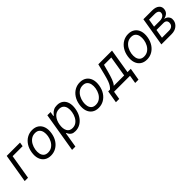

<svg xmlns="http://www.w3.org/2000/svg" viewBox="292 -1890 3432 3432"><g transform="rotate(-45 2008.0 -174.5)"><path d="M458.8 -545.5 446 -467.3H193.2L115.1 0H31.2L122.2 -545.5Z M687.5 11.4Q612.2 11.4 561.6 -24.5Q511 -60.4 490.1 -125Q469.1 -189.6 483 -275.6Q496.4 -359.4 536.9 -421.7Q577.4 -484 637.4 -518.3Q697.4 -552.6 769.9 -552.6Q845.2 -552.6 896 -516.5Q946.7 -480.5 967.7 -415.7Q988.6 -350.9 974.4 -264.2Q960.9 -181.1 920.5 -119.1Q880 -57.2 820 -22.9Q759.9 11.4 687.5 11.4ZM688.9 -63.9Q746.4 -63.9 789.1 -93.4Q831.7 -122.9 858.1 -171.2Q884.6 -219.5 893.5 -275.6Q902 -328.8 892.8 -374.8Q883.5 -420.8 853.3 -449Q823.2 -477.3 768.5 -477.3Q710.9 -477.3 668.3 -447.4Q625.7 -417.6 599.4 -369Q573.2 -320.3 563.9 -264.2Q555.4 -210.9 564.6 -165.3Q573.9 -119.7 604 -91.8Q634.2 -63.9 688.9 -63.9Z M1024.1 204.5 1149.1 -545.5H1230.1L1215.9 -458.8H1225.9Q1237.2 -473 1257.5 -495.2Q1277.7 -517.4 1311.8 -535Q1345.9 -552.6 1399.1 -552.6Q1468 -552.6 1514.7 -518.1Q1561.4 -483.7 1580.4 -420.5Q1599.4 -357.2 1585.2 -271.3Q1571 -184.7 1531.1 -121.3Q1491.1 -57.9 1433.1 -23.3Q1375 11.4 1306.8 11.4Q1254.3 11.4 1225.7 -6.2Q1197.1 -23.8 1183.8 -46.3Q1170.5 -68.9 1163.4 -83.8H1156.2L1108 204.5ZM1186.1 -272.7Q1171.2 -180 1201.9 -122Q1232.6 -63.9 1308.2 -63.9Q1360.8 -63.9 1400.6 -91.8Q1440.3 -119.7 1465.9 -167.1Q1491.5 -214.5 1501.4 -272.7Q1510.7 -330.3 1500.9 -376.6Q1491.1 -422.9 1460.4 -450.1Q1429.7 -477.3 1376.4 -477.3Q1299.7 -477.3 1250.4 -420.8Q1201 -364.3 1186.1 -272.7Z M1893.5 11.4Q1818.2 11.4 1767.6 -24.5Q1717 -60.4 1696 -125Q1675.1 -189.6 1688.9 -275.6Q1702.4 -359.4 1742.9 -421.7Q1783.4 -484 1843.4 -518.3Q1903.4 -552.6 1975.9 -552.6Q2051.1 -552.6 2101.9 -516.5Q2152.7 -480.5 2173.7 -415.7Q2194.6 -350.9 2180.4 -264.2Q2166.9 -181.1 2126.4 -119.1Q2085.9 -57.2 2025.9 -22.9Q1965.9 11.4 1893.5 11.4ZM1894.9 -63.9Q1952.4 -63.9 1995 -93.4Q2037.6 -122.9 2064.1 -171.2Q2090.6 -219.5 2099.4 -275.6Q2108 -328.8 2098.7 -374.8Q2089.5 -420.8 2059.3 -449Q2029.1 -477.3 1974.4 -477.3Q1916.9 -477.3 1874.3 -447.4Q1831.7 -417.6 1805.4 -369Q1779.1 -320.3 1769.9 -264.2Q1761.4 -210.9 1770.6 -165.3Q1779.8 -119.7 1810 -91.8Q1840.2 -63.9 1894.9 -63.9Z M2180.4 156.2 2220.2 -78.1H2265.6Q2291.2 -101.2 2310.5 -130.3Q2329.9 -159.4 2347.1 -206.3Q2364.3 -253.2 2383.5 -329.5L2437.5 -545.5H2784.1L2707.4 -78.1H2791.2L2751.4 156.2H2667.6L2693.2 0H2289.8L2264.2 156.2ZM2360.8 -78.1H2623.6L2687.5 -467.3H2502.8L2465.9 -329.5Q2442.8 -244 2419.2 -180Q2395.6 -116.1 2360.8 -78.1Z M3115.1 11.4Q3039.8 11.4 2989.2 -24.5Q2938.6 -60.4 2917.6 -125Q2896.7 -189.6 2910.5 -275.6Q2924 -359.4 2964.5 -421.7Q3005 -484 3065 -518.3Q3125 -552.6 3197.4 -552.6Q3272.7 -552.6 3323.5 -516.5Q3374.3 -480.5 3395.2 -415.7Q3416.2 -350.9 3402 -264.2Q3388.5 -181.1 3348 -119.1Q3307.5 -57.2 3247.5 -22.9Q3187.5 11.4 3115.1 11.4ZM3116.5 -63.9Q3174 -63.9 3216.6 -93.4Q3259.2 -122.9 3285.7 -171.2Q3312.1 -219.5 3321 -275.6Q3329.5 -328.8 3320.3 -374.8Q3311.1 -420.8 3280.9 -449Q3250.7 -477.3 3196 -477.3Q3138.5 -477.3 3095.9 -447.4Q3053.3 -417.6 3027 -369Q3000.7 -320.3 2991.5 -264.2Q2983 -210.9 2992.2 -165.3Q3001.4 -119.7 3031.6 -91.8Q3061.8 -63.9 3116.5 -63.9Z M3485.8 0 3576.7 -545.5H3799.7Q3887.1 -545.5 3932.5 -505.5Q3978 -465.6 3967.3 -400.6Q3958.8 -350.5 3924.7 -323.5Q3890.6 -296.5 3843.8 -286.9Q3872.9 -282.7 3898.6 -265.6Q3924.4 -248.6 3938 -218.8Q3951.7 -188.9 3944.6 -146.3Q3933.9 -83.5 3880 -41.7Q3826 0 3742.9 0ZM3578.1 -76.7H3755.7Q3799.4 -76.7 3827.4 -97.5Q3855.5 -118.3 3860.8 -153.4Q3868.3 -196 3847.5 -220.2Q3826.7 -244.3 3784.1 -244.3H3606.5ZM3617.9 -316.8H3761.4Q3811.4 -316.8 3844.1 -337.7Q3876.8 -358.7 3882.1 -394.9Q3888.5 -429 3862.7 -448.9Q3837 -468.8 3786.9 -468.8H3643.5Z"/></g></svg>

Font: Inter UI
Style: Italic
Weight: 400
Italic angle: -9.39999°
Designer: Rasmus Andersson
Foundry: rsms
Version: 3.2;8d6f07862